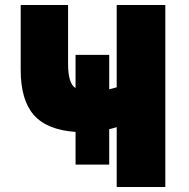

<svg xmlns="http://www.w3.org/2000/svg" viewBox="-20 -750 756 770"><path d="M418 -392Q428 -394 448 -400V-730H643V0H448V-240Q428 -234 418 -232V-90H283V-221Q168 -229 115.5 -289Q63 -349 63 -470V-730H253V-495Q253 -414 283 -397V-530H418Z"/></svg>

Font: M PLUS 1p Black
Style: Regular
Weight: 900
Version: Version 1.061